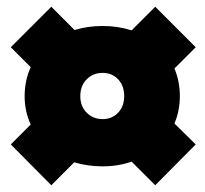

<svg xmlns="http://www.w3.org/2000/svg" viewBox="-20 -593 608 569"><path d="M132 -44 12 -165 71 -224Q53 -263 53 -308Q53 -354 71 -394L12 -453L132 -573L201 -504Q240 -516 284 -516Q330 -516 370 -503L440 -573L560 -453L497 -390Q513 -352 513 -308Q513 -265 497 -227L560 -165L440 -44L370 -114Q330 -100 284 -100Q240 -100 200 -112ZM284 -240Q312 -240 330 -259Q348 -278 348 -308Q348 -339 330 -358Q312 -377 284 -377Q256 -377 237 -358Q218 -339 218 -308Q218 -278 237 -259Q256 -240 284 -240Z"/></svg>

Font: Lexend Black
Style: Regular
Weight: 900
Designer: Bonnie Shaver-Troup, Thomas Jockin
Foundry: Lexend
Version: Version 1.007; ttfautohint (v1.8.3)